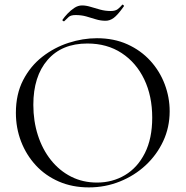

<svg xmlns="http://www.w3.org/2000/svg" viewBox="-20 -802 806 834"><path d="M366 12Q294 12 235.5 -13.5Q177 -39 135.5 -84Q94 -129 71.5 -187.5Q49 -246 49 -312Q49 -393 80.5 -454Q112 -515 164 -555.5Q216 -596 278 -616Q340 -636 401 -636Q475 -636 533.5 -609.5Q592 -583 633 -538Q674 -493 695.5 -436Q717 -379 717 -319Q717 -249 689 -189Q661 -129 612.5 -84Q564 -39 500.5 -13.5Q437 12 366 12ZM401.4 -9Q468.6 -9 523 -41.4Q577.4 -73.8 609.3 -137Q641.2 -200.2 641.2 -290.8Q641.2 -385.2 606.4 -457.6Q571.6 -530 508.4 -571.5Q445.2 -613 359.4 -613Q248.4 -613 186.6 -541.6Q124.8 -470.2 124.8 -346.6Q124.8 -276 144.6 -214.5Q164.4 -153 201.3 -106.7Q238.2 -60.4 288.9 -34.7Q339.6 -9 401.4 -9ZM461.4 -754.2Q480.8 -754.2 491.3 -762.2Q501.8 -770.2 510.8 -781.2Q512.8 -783.2 516.3 -779.8Q519.8 -776.4 517.8 -774.2Q490.8 -736.4 473.9 -724.1Q457 -711.8 438.8 -711.8Q416.8 -711.8 396.3 -718.2Q375.8 -724.6 354.7 -730.6Q333.6 -736.6 308.2 -736.6Q287.8 -736.6 278.5 -728.4Q269.2 -720.2 258.8 -709.6Q256.8 -708.6 253.3 -711.2Q249.8 -713.8 251.8 -716.6Q259.8 -728.4 273.2 -742.6Q286.6 -756.8 302.8 -767.6Q319 -778.4 336.4 -778.4Q353.6 -778.4 373.2 -772.4Q392.8 -766.4 415 -760.3Q437.2 -754.2 461.4 -754.2Z"/></svg>

Font: Cormorant Garamond Light
Style: Regular
Weight: 300
Designer: Christian Thalmann (Catharsis Fonts)
Foundry: Catharsis Fonts
Version: Version 4.001